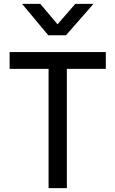

<svg xmlns="http://www.w3.org/2000/svg" viewBox="-20 -968 594 988"><path d="M230 0V-613.5H29.5V-700H524.5V-613.5H324V0ZM228.5 -786.5 93.5 -948H187.5L276 -843L367.5 -948H461L319.5 -786.5Z"/></svg>

Font: Geologica Thin Roman Light
Style: Regular
Weight: 300
Version: Version 1.010;gftools[0.9.28]